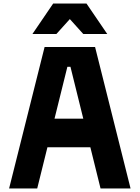

<svg xmlns="http://www.w3.org/2000/svg" viewBox="-20 -1066 790 1086"><path d="M31.5 0 232.2 -800H517.8L718.5 0H548.7L378.5 -688.2H361.1L190.5 0ZM177.6 -233.1V-394.6H572.4V-233.1ZM163.4 -873.7 280.7 -1045.9H469.3L586.6 -873.7H451L326.4 -1012H423.6L299 -873.7Z"/></svg>

Font: Martian Mono SemiExpanded
Style: Regular
Weight: 400
Width: 6
Monospace: yes
Designer: Roman Shamin
Foundry: Evil Martians
Version: Version 1.000